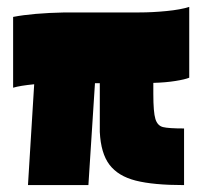

<svg xmlns="http://www.w3.org/2000/svg" viewBox="-20 -536 590 556"><path d="M424 -296V-264Q424 -211 430 -191.5Q436 -172 452 -168Q468 -164 513 -164V0Q424 0 373 -13Q322 -26 297 -59Q272 -92 269 -154V-295H255L236 0H61L79 -292Q38 -288 18 -282V-487Q74 -498 168 -500H384Q421 -500 462 -504Q503 -508 528 -516V-311Q516 -306 488 -301.5Q460 -297 424 -296Z"/></svg>

Font: Cairo Black
Style: Regular
Weight: 900
Designer: Mohamed Gaber, Accademia di Belle Arti di Urbino and others
Foundry: Kief Type Foundry, Accademia di Belle Arti di Urbino and others
Version: Version 3.011